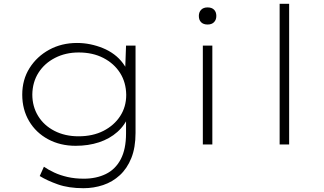

<svg xmlns="http://www.w3.org/2000/svg" viewBox="-20 -760 1703 1010"><path d="M419 230Q341 230 284.5 210Q228 190 189 166L211 117Q234 133 265 147.5Q296 162 335 171Q374 180 421 180Q486 180 536.5 155.5Q587 131 615 78Q643 25 643 -58V-141L658 -153Q638 -102 597.5 -66Q557 -30 501 -11.5Q445 7 378 7Q297 7 233 -27.5Q169 -62 133 -123Q97 -184 97 -262Q97 -341 135.5 -402Q174 -463 239 -498.5Q304 -534 385 -534Q421 -534 455 -527Q489 -520 521 -507Q553 -494 580 -474Q607 -454 627 -427Q647 -400 659 -368L638 -380L643 -520H693V-61Q693 16 671 71Q649 126 610.5 161.5Q572 197 522.5 213.5Q473 230 419 230ZM393 -43Q468 -43 524 -71.5Q580 -100 612 -149Q644 -198 644 -261Q643 -327 611.5 -376.5Q580 -426 524 -455Q468 -484 394 -484Q325 -484 269.5 -455.5Q214 -427 182.5 -377.5Q151 -328 150 -263Q150 -200 180.5 -150Q211 -100 266.5 -71.5Q322 -43 393 -43Z M1047 0V-520H1097V0ZM1072 -631Q1050 -631 1038 -643Q1026 -655 1026 -676Q1026 -696 1038 -708.5Q1050 -721 1072 -721Q1094 -721 1106 -709Q1118 -697 1118 -676Q1118 -656 1106 -643.5Q1094 -631 1072 -631Z M1451 0V-740H1501V0Z"/></svg>

Font: Lexend Peta ExtraLight
Style: Regular
Weight: 250
Version: Version 1.007